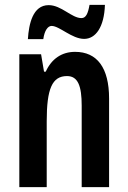

<svg xmlns="http://www.w3.org/2000/svg" viewBox="-20 -765 524 785"><path d="M94 -605H157C162 -641 176 -659 191 -659C223 -659 274 -606 324 -606C371 -606 406 -654 409 -745H346C340 -711 332 -691 313 -691C273 -691 231 -744 179 -744C114 -744 98 -667 94 -605ZM287 -553C233 -553 191 -525 167 -472H160L148 -543H59V0H171V-269C171 -402 193 -454 254 -454C299 -454 314 -413 314 -333V0H426V-362C426 -488 377 -553 287 -553Z"/></svg>

Font: Noto Sans Khmer ExtraCondensed SemiBold
Style: Regular
Weight: 600
Width: 2
Designer: Danh Hong and the Monotype Design Team
Foundry: Monotype Imaging Inc.
Version: Version 2.004